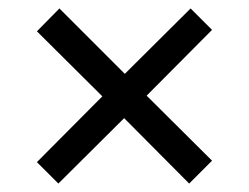

<svg xmlns="http://www.w3.org/2000/svg" viewBox="-20 -565 590 455"><path d="M118.3 -130 67.5 -180.8 222.5 -336.7 67.5 -490.8 120.8 -545 275.8 -390 431.7 -545 482.5 -494.2 327.5 -338.3 482.5 -184.2 428.3 -130 274.2 -285Z"/></svg>

Font: Funnel Sans
Style: Regular
Weight: 400
Designer: NORD ID, Kristian Moeller
Foundry: Dicotype
Version: Version 1.000